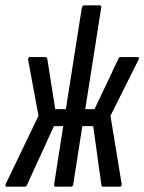

<svg xmlns="http://www.w3.org/2000/svg" viewBox="-43 -703 543 723"><path d="M-18 0Q-22 0 -22.5 -3Q-23 -6 -21 -11L102 -267L63 -477Q62 -482 64 -485Q66 -488 70 -488H128Q134 -488 135 -482L165 -292H205L265 -673Q267 -683 275 -683H332Q340 -683 338 -673L278 -292H313L403 -482Q405 -488 412 -488H474Q485 -488 478 -477L373 -267L415 -11Q416 -6 414 -3Q412 0 409 0H346Q340 0 339 -5L308 -228H267L233 -10Q232 0 224 0H167Q159 0 161 -10L195 -228H160L58 -5Q56 0 49 0Z"/></svg>

Font: Sofia Sans Extra Condensed Medium
Style: Italic
Weight: 500
Italic angle: -9°
Version: Version 4.100